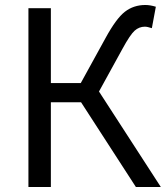

<svg xmlns="http://www.w3.org/2000/svg" viewBox="-20 -744 665 770"><path d="M625 6H525L305 -334H184V6H94V-711H184V-411H304L403 -591Q446 -670 481 -697Q516 -724 563 -724Q582 -724 605 -717L589 -631Q571 -637 561 -637Q538 -637 520 -621Q502 -605 471 -548L377 -377Z"/></svg>

Font: LXGW 975 Gothic SC
Style: Regular
Weight: 400
Version: Version 2.01;February 25, 2021